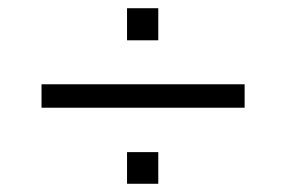

<svg xmlns="http://www.w3.org/2000/svg" viewBox="-20 -490 695 467"><path d="M81 -228V-285H575V-228ZM289 -43V-120H365V-43ZM289 -392V-470H365V-392Z"/></svg>

Font: Archivo SemiExpanded ExtraLight
Style: Regular
Weight: 250
Width: 6
Designer: Hector Gatti
Foundry: Omnibus-Type
Version: Version 2.001